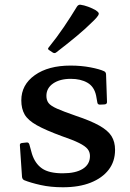

<svg xmlns="http://www.w3.org/2000/svg" viewBox="-20 -781 551 811"><path d="M300 -292Q363 -271 399.5 -250.5Q436 -230 451 -206Q466 -182 466 -148Q466 -99 439 -64Q412 -29 363 -9.5Q314 10 246 10Q194 10 151.5 0.5Q109 -9 82 -20Q74 -24 73 -34L64 -167Q63 -176 73 -177L91 -179Q101 -181 104 -171L115 -131Q128 -90 157.5 -69.5Q187 -49 245 -49Q300 -49 330 -68Q360 -87 360 -122Q360 -139 350 -151.5Q340 -164 314 -177Q288 -190 241 -206Q173 -231 135.5 -252Q98 -273 84 -297.5Q70 -322 70 -357Q70 -423 127 -463.5Q184 -504 278 -504Q323 -504 362 -496.5Q401 -489 420 -480Q428 -476 428 -466L432 -350Q432 -341 422 -340L402 -339Q392 -339 391 -349L386 -377Q378 -415 349.5 -431.5Q321 -448 279 -448Q233 -448 204.5 -428.5Q176 -409 176 -376Q176 -358 185 -346Q194 -334 221 -322Q248 -310 300 -292ZM218 -560Q211 -554 203 -559L188 -569Q179 -574 186 -581Q220 -623 249.5 -666.5Q279 -710 305 -753Q311 -762 320 -761Q335 -759 352.5 -752.5Q370 -746 384 -738Q393 -732 396 -727.5Q399 -723 394.5 -715.5Q390 -708 377 -695Q342 -660 301.5 -626.5Q261 -593 218 -560Z"/></svg>

Font: Hahmlet Medium
Style: Regular
Weight: 500
Version: Version 1.002